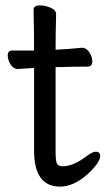

<svg xmlns="http://www.w3.org/2000/svg" viewBox="-20 -671 400 715"><path d="M203.6 23.9Q106.9 23.9 106.9 -109.9V-418L46.9 -414.1Q29.8 -414.1 19.3 -431.2Q8.8 -448.2 8.8 -463.9Q8.8 -482.9 25.9 -482.9H106.9Q106.9 -556.2 105 -634.8Q105 -650.9 128.9 -650.9Q147.9 -650.9 168.5 -642.3Q189 -633.8 189 -617.2Q187 -551.8 187 -485.8Q232.9 -487.8 284.7 -493.2Q301.8 -493.2 312.7 -476.1Q323.7 -459 323.7 -442.9Q323.7 -422.9 306.6 -422.9Q258.8 -422.9 187 -420.9V-107.9Q187 -69.8 192.4 -60.8Q197.8 -51.8 213.9 -51.8Q253.9 -51.8 305.7 -91.8Q324.7 -106 336.9 -106Q353 -106 353 -89.8Q353 -65.9 305.7 -22Q253.9 23.9 203.6 23.9Z"/></svg>

Font: LXGW WenKai GB Screen
Style: Regular
Weight: 400
Designer: LXGW / Fontworks Inc.
Foundry: LXGW / Fontworks Inc.
Version: Version 1.321;February 19, 2024;FontCreator 14.0.0.2901 64-b